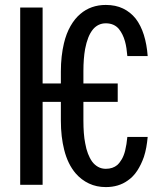

<svg xmlns="http://www.w3.org/2000/svg" viewBox="-20 -741 640 770"><path d="M150.9 -406.2V-710.9H61V0H150.9V-332.5H224.1V-256.8Q224.1 -224.1 227.5 -194.8Q231 -165.5 237.3 -140.6Q244.6 -111.3 256.3 -87.4Q268.1 -63.5 283.7 -45.4Q306.2 -19.5 336.7 -5.1Q367.2 9.3 404.3 9.3Q430.2 9.3 452.1 2.7Q474.1 -3.9 491.7 -16.6Q514.2 -31.7 530.3 -56.4Q546.4 -81.1 557.1 -111.8Q563 -129.9 566.7 -150.1Q570.3 -170.4 572.3 -191.9H490.7Q489.3 -176.8 487.1 -163.1Q484.9 -149.4 481.9 -137.2Q477.1 -117.7 468.8 -103Q460.4 -88.4 450.2 -79.1Q441.4 -71.8 429.9 -67.9Q418.5 -64 404.3 -64Q387.2 -64 373.3 -71.8Q359.4 -79.6 349.6 -92.8Q339.8 -106.4 332.8 -124.8Q325.7 -143.1 321.8 -166Q317.9 -185.1 316.2 -208Q314.5 -231 314.5 -256.8V-332.5H452.1V-406.2H314.5V-455.6Q314.5 -481 316.2 -503.2Q317.9 -525.4 321.3 -544.4Q326.2 -570.3 334 -590.1Q341.8 -609.9 353.5 -624Q363.3 -635.3 376 -641.4Q388.7 -647.5 404.3 -647.5Q421.4 -647.5 434.6 -641.6Q447.8 -635.7 457 -624.5Q464.8 -614.7 470.9 -602.5Q477.1 -590.3 481.4 -574.7Q484.9 -562 487.1 -547.4Q489.3 -532.7 490.7 -516.1H572.3Q568.8 -563 556.9 -601.1Q544.9 -639.2 524.4 -666Q503.4 -692.4 473.6 -706.8Q443.8 -721.2 404.3 -721.2Q374.5 -721.2 348.9 -712.2Q323.2 -703.1 302.7 -685.5Q280.3 -667 262.9 -636.7Q245.6 -606.4 236.3 -566.9Q230.5 -542.5 227.3 -514.2Q224.1 -485.8 224.1 -454.6V-406.2Z"/></svg>

Font: Roboto Mono
Style: Regular
Weight: 400
Monospace: yes
Designer: Google
Version: Version 3.000